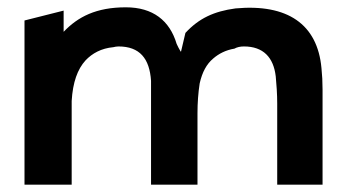

<svg xmlns="http://www.w3.org/2000/svg" viewBox="-20 -505 950 525"><path d="M154 -418V-476L47 -449V0H176V-229C179 -280 192 -316 214 -340C232 -359 257 -373 290 -376C294 -377 299 -378 304 -378C362 -378 389 -345 393 -284V0H520V-195C520 -224 522 -251 526 -277C533 -308 545 -330 563 -345C578 -358 597 -368 621 -372C628 -376 637 -378 647 -378C700 -378 728 -348 734 -296C736 -274 738 -249 738 -222V0H862V-260C862 -281 861 -300 859 -319C848 -439 766 -495 624 -482C565 -474 524 -455 487 -415C483 -399 479 -382 475 -364H474C470 -371 466 -378 463 -385C444 -449 398 -485 324 -485C243 -485 193 -459 154 -418Z"/></svg>

Font: Bluebird
Style: Regular
Weight: 400
Designer: Jasper
Foundry: Cannot Into Space Fonts
Version: Version 0.98